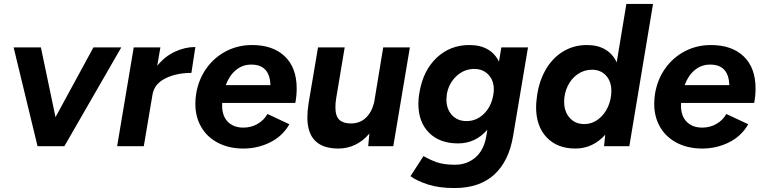

<svg xmlns="http://www.w3.org/2000/svg" viewBox="-20 -740 3863 972"><path d="M49 -500H187L261 -147L453 -500H594L306 0H170Z M657 -500H792L776 -407Q814 -454 865 -478Q916 -502 969 -502L949 -371Q873 -371 817 -343Q761 -315 752 -261L708 0H573Z M969 -214Q969 -241 973 -265Q985 -338 1025 -394Q1065 -450 1125 -481Q1185 -512 1256 -512Q1362 -512 1422 -454.5Q1482 -397 1482 -292Q1482 -255 1475 -219H1105Q1101 -159 1130.5 -126.5Q1160 -94 1212 -94Q1252 -94 1284.5 -113Q1317 -132 1334 -163L1445 -111Q1410 -50 1347 -19Q1284 12 1212 12Q1140 12 1084.5 -16.5Q1029 -45 999 -96.5Q969 -148 969 -214ZM1349 -309Q1346 -413 1252 -413Q1208 -413 1174.5 -385.5Q1141 -358 1123 -309Z M1850 -64Q1819 -27 1779 -7.5Q1739 12 1693 12Q1536 12 1536 -146Q1536 -178 1542 -215L1545 -234L1590 -500H1725L1682 -243Q1678 -220 1678 -197Q1678 -152 1698 -133.5Q1718 -115 1756 -115Q1801 -115 1831 -142.5Q1861 -170 1874 -221L1920 -500H2055L1971 0H1844Z M2058 152 2124 50Q2156 69 2192 81.5Q2228 94 2283 94Q2344 94 2387 57Q2430 20 2442 -51L2447 -83Q2387 -14 2299 -14Q2206 -14 2152 -68Q2098 -122 2098 -215Q2098 -244 2104 -275Q2123 -384 2191 -448Q2259 -512 2356 -512Q2411 -512 2448.5 -490.5Q2486 -469 2506 -428L2518 -500H2653L2578 -54Q2557 75 2482.5 143.5Q2408 212 2281 212Q2202 212 2146.5 194Q2091 176 2058 152ZM2240 -237Q2240 -188 2268 -157.5Q2296 -127 2342 -127Q2392 -127 2429.5 -163.5Q2467 -200 2477 -258Q2480 -273 2480 -287Q2480 -333 2452.5 -362Q2425 -391 2381 -391Q2330 -391 2291 -355Q2252 -319 2242 -263Q2240 -245 2240 -237Z M3044 -58Q3014 -24 2975.5 -6Q2937 12 2893 12Q2801 12 2747.5 -44.5Q2694 -101 2694 -197Q2694 -218 2697 -240Q2705 -318 2738.5 -380Q2772 -442 2827 -477Q2882 -512 2951 -512Q3007 -512 3045 -489Q3083 -466 3102 -424L3151 -720H3286L3166 0H3038ZM2937 -112Q2977 -112 3008.5 -136Q3040 -160 3057.5 -198.5Q3075 -237 3075 -280Q3075 -328 3048 -357.5Q3021 -387 2977 -387Q2937 -387 2904.5 -364.5Q2872 -342 2854 -304.5Q2836 -267 2836 -225Q2836 -175 2864 -143.5Q2892 -112 2937 -112Z M3292 -214Q3292 -241 3296 -265Q3308 -338 3348 -394Q3388 -450 3448 -481Q3508 -512 3579 -512Q3685 -512 3745 -454.5Q3805 -397 3805 -292Q3805 -255 3798 -219H3428Q3424 -159 3453.5 -126.5Q3483 -94 3535 -94Q3575 -94 3607.5 -113Q3640 -132 3657 -163L3768 -111Q3733 -50 3670 -19Q3607 12 3535 12Q3463 12 3407.5 -16.5Q3352 -45 3322 -96.5Q3292 -148 3292 -214ZM3672 -309Q3669 -413 3575 -413Q3531 -413 3497.5 -385.5Q3464 -358 3446 -309Z"/></svg>

Font: Oak Sans
Style: Bold Italic
Weight: 700
Italic angle: -9.5°
Foundry: Erik Kennedy, Walven
Version: Version 1.000